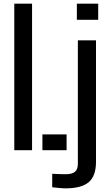

<svg xmlns="http://www.w3.org/2000/svg" viewBox="-20 -820 610 1048"><path d="M58 0V-800H155V0ZM211.5 0V-86.5H343.5V0ZM399.5 -712V-800H516V-712ZM338 208Q322.5 208 301.8 206Q281 204 265 202V128.5Q278.5 129.5 298.8 130.2Q319 131 337.5 131Q373 131 389 117.8Q405 104.5 405 74.5V-600H504V65.5Q503.5 141.5 463.8 174.8Q424 208 338 208Z"/></svg>

Font: Big Shoulders Stencil Text Thin SemiBold
Style: Regular
Weight: 600
Version: Version 2.001